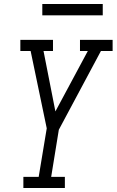

<svg xmlns="http://www.w3.org/2000/svg" viewBox="-20 -933 579 953"><path d="M96 0V-55H172L212 -296L167 -512L132 -680H81V-735H243V-680H196L255 -380L416 -680H377V-735H539V-680H481L272 -289L234 -55H302V0ZM190 -857V-913H490V-857Z"/></svg>

Font: Iosevka Slab Light
Style: Italic
Weight: 300
Italic angle: -9°
Monospace: yes
Designer: Belleve Invis
Foundry: Belleve Invis
Version: Version 11.1.1; ttfautohint (v1.8.3)